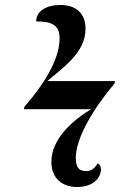

<svg xmlns="http://www.w3.org/2000/svg" viewBox="-20 -740 512 770"><path d="M289 10C359 10 385 -32 385 -61C385 -70 381 -80 372 -85C359 -63 345 -54 324 -54C298 -54 284 -68 284 -106C284 -190 358 -308 439 -405L441 -415H170C228 -466 323 -527 323 -624C323 -688 284 -720 221 -720C170 -720 125 -698 125 -654C185 -654 219 -642 219 -585C219 -498 150 -394 78 -312L76 -302H345C266 -254 186 -180 186 -91C186 -20 235 10 289 10Z"/></svg>

Font: Noto Serif Display Condensed
Style: Bold Italic
Weight: 700
Width: 3
Italic angle: -12°
Designer: Monotype Design Team
Foundry: Monotype Imaging Inc.
Version: Version 2.009